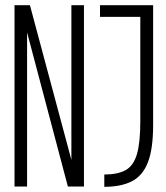

<svg xmlns="http://www.w3.org/2000/svg" viewBox="-20 -720 640 741"><path d="M36 0V-700H95.5L255.5 -103V-700H304V0H242L84.5 -595V0ZM382.5 1V-46.5Q434 -46.5 464.5 -63.2Q495 -80 508.2 -124.2Q521.5 -168.5 521.5 -252V-655H366V-700H571V-238Q571 -146 551 -94Q531 -42 489.2 -20.5Q447.5 1 382.5 1Z"/></svg>

Font: Trispace Condensed ExtraLight
Style: Regular
Weight: 200
Width: 3
Designer: Tyler Finck
Foundry: Etcetera Type Company
Version: Version 1.210; ttfautohint (v1.8.3)